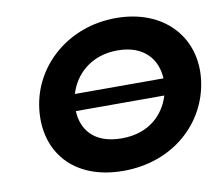

<svg xmlns="http://www.w3.org/2000/svg" viewBox="-79 -825 1063 919"><g transform="rotate(-10 452.0 -365.5)"><path d="M714.3 -405H283.7C310.2 -495 389.9 -575 520.4 -575C651.7 -575 710.3 -495 714.3 -405ZM273.9 -323.4H703.9C677.5 -234.8 602.2 -156.8 469 -156.8C332.2 -156.8 277.9 -234.8 273.9 -323.4ZM103.7 -365.9C78.5 -161.1 205.2 -2.1 450 -2.1C691.1 -2.1 865 -161.1 890.2 -365.9C915.3 -570.8 772.9 -728.9 539.2 -728.9C308.9 -728.9 128.8 -570.8 103.7 -365.9Z"/></g></svg>

Font: Hussar
Style: BdSuprExtOblOne
Weight: 700
Foundry: Cannot Into Space Fonts
Version: Version 2.00